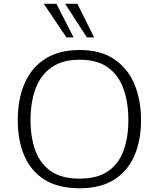

<svg xmlns="http://www.w3.org/2000/svg" viewBox="-20 -984 838 1013"><path d="M400.4 9.3Q288.1 9.3 215.8 -35.6Q143.6 -80.6 108.6 -161.6Q73.7 -242.7 73.7 -350.1Q73.7 -461.4 109.9 -544.4Q146 -627.4 218.8 -673.8Q291.5 -720.2 400.9 -720.2Q507.8 -720.2 579.6 -673.6Q651.4 -627 687.7 -543.2Q724.1 -459.5 724.1 -348.6Q724.1 -243.7 689.2 -162.8Q654.3 -82 582.8 -36.4Q511.2 9.3 400.4 9.3ZM399.4 -41.5Q493.7 -41.5 550.3 -80.8Q606.9 -120.1 632.1 -189.9Q657.2 -259.8 657.2 -350.1Q657.2 -444.8 631.1 -516.6Q605 -588.4 548.6 -628.7Q492.2 -668.9 400.4 -668.9Q309.6 -668.9 252.2 -628.9Q194.8 -588.9 168 -517.1Q141.1 -445.3 141.1 -350.1Q141.1 -259.8 166.5 -189.9Q191.9 -120.1 248.5 -80.8Q305.2 -41.5 399.4 -41.5ZM330.6 -786.6 210.9 -963.9H277.8L368.2 -786.6ZM438.5 -786.6 323.7 -963.9H388.2L476.6 -786.6Z"/></svg>

Font: Comme ExtraLight
Style: Regular
Weight: 250
Version: Version 1.000;gftools[0.9.27]